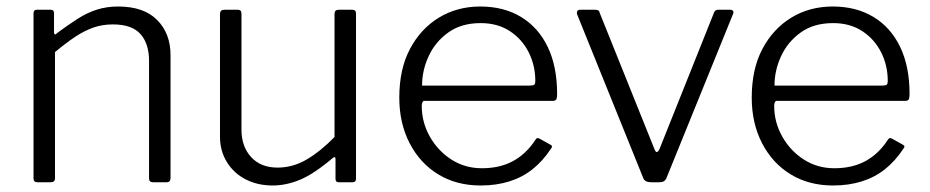

<svg xmlns="http://www.w3.org/2000/svg" viewBox="-20 -560 2859 590"><path d="M95 0Q83 0 83 -12V-519Q83 -530 93 -530H136Q146 -530 146 -520V-461Q146 -456 148.5 -454.5Q151 -453 155 -458Q190 -484 219 -502.5Q248 -521 278 -530.5Q308 -540 343 -540Q422 -540 463 -498.5Q504 -457 504 -391V-13Q504 0 492 0H450Q444 0 441 -3Q438 -6 438 -12V-373Q438 -426 411.5 -455.5Q385 -485 327 -485Q295 -485 267.5 -475.5Q240 -466 212 -447.5Q184 -429 149 -400V-12Q149 0 136 0H95Z M833 -45Q880 -45 922.5 -70Q965 -95 1008 -139V-518Q1008 -530 1021 -530H1063Q1074 -530 1074 -518V-11Q1074 0 1064 0H1021Q1011 0 1011 -10V-71Q1011 -76 1009 -77Q1007 -78 1002 -74Q944 -25 901.5 -7.5Q859 10 818 10Q772 10 735.5 -8.5Q699 -27 677.5 -61.5Q656 -96 656 -140V-517Q656 -530 669 -530H711Q722 -530 722 -518V-162Q722 -110 751.5 -77.5Q781 -45 833 -45Z M1276 -235Q1276 -184 1301 -140Q1326 -96 1367.5 -69.5Q1409 -43 1461 -43Q1516 -43 1556.5 -65Q1597 -87 1625 -130Q1628 -135 1631 -135.5Q1634 -136 1638 -134L1672 -115Q1680 -111 1673 -103Q1648 -65 1616.5 -40Q1585 -15 1545 -2.5Q1505 10 1457 10Q1383 10 1327 -24Q1271 -58 1239 -119.5Q1207 -181 1207 -260Q1207 -348 1240 -410Q1273 -472 1329 -506Q1385 -540 1456 -540Q1528 -540 1581 -508Q1634 -476 1663 -416Q1692 -356 1692 -271Q1692 -264 1690.5 -257Q1689 -250 1678 -250H1283Q1280 -250 1278 -245.5Q1276 -241 1276 -235ZM1608 -297Q1619 -297 1622 -300Q1625 -303 1625 -311Q1625 -359 1604.5 -399.5Q1584 -440 1546.5 -464.5Q1509 -489 1457 -489Q1398 -489 1358 -460.5Q1318 -432 1297.5 -388Q1277 -344 1277 -297Z M2224 -530Q2230 -530 2232.5 -526.5Q2235 -523 2233 -518L2028 -13Q2023 0 2007 0H1980Q1962 0 1957 -12L1753 -517Q1752 -523 1754.5 -526.5Q1757 -530 1763 -530H1809Q1815 -530 1818.5 -528Q1822 -526 1823 -520L1991 -102Q1998 -83 2007 -103L2174 -521Q2176 -526 2179 -528Q2182 -530 2187 -530H2224Z M2359 -235Q2359 -184 2384 -140Q2409 -96 2450.5 -69.5Q2492 -43 2544 -43Q2599 -43 2639.5 -65Q2680 -87 2708 -130Q2711 -135 2714 -135.5Q2717 -136 2721 -134L2755 -115Q2763 -111 2756 -103Q2731 -65 2699.5 -40Q2668 -15 2628 -2.5Q2588 10 2540 10Q2466 10 2410 -24Q2354 -58 2322 -119.5Q2290 -181 2290 -260Q2290 -348 2323 -410Q2356 -472 2412 -506Q2468 -540 2539 -540Q2611 -540 2664 -508Q2717 -476 2746 -416Q2775 -356 2775 -271Q2775 -264 2773.5 -257Q2772 -250 2761 -250H2366Q2363 -250 2361 -245.5Q2359 -241 2359 -235ZM2691 -297Q2702 -297 2705 -300Q2708 -303 2708 -311Q2708 -359 2687.5 -399.5Q2667 -440 2629.5 -464.5Q2592 -489 2540 -489Q2481 -489 2441 -460.5Q2401 -432 2380.5 -388Q2360 -344 2360 -297Z"/></svg>

Font: Libre Franklin Light
Style: Regular
Weight: 300
Designer: Pablo Impallari, Rodrigo Fuenzalida, Nhung Nguyen
Foundry: Impallari Type
Version: Version 3.000